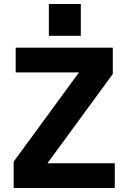

<svg xmlns="http://www.w3.org/2000/svg" viewBox="-20 -935 640 955"><path d="M551 0H48V-131L373 -575H58V-698H541V-567L216 -123H551ZM382 -915V-757H223V-915Z"/></svg>

Font: iA Writer Quattro V
Style: Regular
Weight: 400
Designer: Mike Abbink, Paul van der Laan, Pieter van Rosmalen, Oliver Reichenstein
Foundry: Information Architects Inc.
Version: Version 2.000